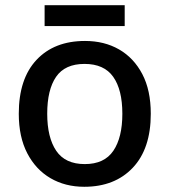

<svg xmlns="http://www.w3.org/2000/svg" viewBox="-20 -706 649 736"><path d="M558 -270Q558 -136 489 -63Q420 10 303 10Q230 10 173.5 -23Q117 -56 84.5 -118.5Q52 -181 52 -270Q52 -404 120 -476.5Q188 -549 306 -549Q380 -549 436.5 -516.5Q493 -484 525.5 -422Q558 -360 558 -270ZM161 -270Q161 -179 195.5 -128Q230 -77 305 -77Q380 -77 414.5 -128Q449 -179 449 -270Q449 -362 414 -411.5Q379 -461 304 -461Q229 -461 195 -411.5Q161 -362 161 -270ZM458 -686V-606H151V-686Z"/></svg>

Font: Noto Sans Sinhala UI Medium
Style: Regular
Weight: 500
Designer: Jelle Bosma - Monotype Design Team
Foundry: Monotype Imaging Inc.
Version: Version 2.006; ttfautohint (v1.8.4.7-5d5b)